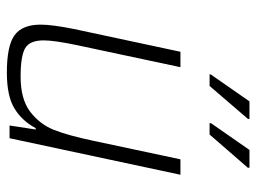

<svg xmlns="http://www.w3.org/2000/svg" viewBox="-116 -640 764 573"><g transform="rotate(90 266.5 -354.0)"><path d="M54 -93Q54 -127 67 -192L135 -510H181L115 -200Q101 -133 101 -102Q101 -60 124.5 -46.5Q148 -33 209 -33Q277 -33 314.5 -62Q352 -91 368.5 -133.5Q385 -176 400 -247L456 -510H502L393 0H355L367 -78H363Q341 -37 304 -14.5Q267 8 197 8Q117 8 85.5 -15Q54 -38 54 -93ZM202 -597 203 -601 283 -716H336L335 -711L237 -597ZM348 -597V-601L428 -716H481V-711L382 -597Z"/></g></svg>

Font: Saira Semi Condensed ExtraLight
Style: Italic
Weight: 200
Width: 4
Italic angle: -12°
Designer: Hector Gatti with collaboration of the Omnibus-Type team
Foundry: Omnibus-Type
Version: Version 1.001; ttfautohint (v1.8)